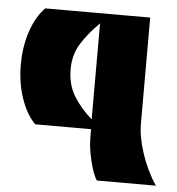

<svg xmlns="http://www.w3.org/2000/svg" viewBox="-46 -443 609 660"><g transform="rotate(5 259.0 -113.0)"><path d="M84 0Q53 -32 35 -85Q17 -138 17 -200Q17 -263 35 -316Q53 -369 84 -400H446V-34Q446 12 465 69Q484 126 515 173L518 174H312Q303 160 295 135Q287 110 282 81Q277 52 277 27V0ZM276 -34V-365Q234 -323 211.5 -285.5Q189 -248 189 -200Q189 -147 212.5 -108Q236 -69 276 -34Z"/></g></svg>

Font: Tac One
Style: Regular
Weight: 400
Designer: Oluseyi Olusanya, David Udoh, Eyiyemi Adegbite, Mirko Velimirović
Version: Version 1.003; ttfautohint (v1.8.4.7-5d5b)